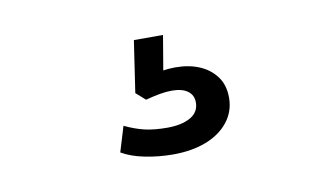

<svg xmlns="http://www.w3.org/2000/svg" viewBox="-38 -85 576 344"><g transform="rotate(-10 250.0 87.0)"><path d="M254 194Q228 194 203 189Q178 184 161 174L175 128Q194 137 211 141Q228 145 252 145Q278 145 294 136Q310 127 310 109Q310 96 300 88.5Q290 81 271 81Q261 81 249.5 83Q238 85 223 89L206 74L220 -20H273L260 57L235 49Q247 45 260 43Q273 41 284 41Q309 41 328 49Q347 57 358.5 72.5Q370 88 370 111Q370 136 355 155Q340 174 314 184Q288 194 254 194Z"/></g></svg>

Font: Nunito Sans 10pt
Style: Regular
Weight: 400
Designer: Vernon Adams
Foundry: Vernon Adams
Version: Version 3.101;gftools[0.9.27]